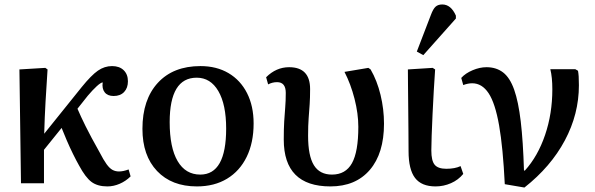

<svg xmlns="http://www.w3.org/2000/svg" viewBox="-20 -821 2667 860"><path d="M461 14Q417 14 390 -6Q363 -26 334 -80Q322 -101 307 -131.5Q292 -162 278.5 -193.5Q265 -225 256 -248L177 -150V0H74L67 -510L183 -517L193 -510Q188 -435 184 -365.5Q180 -296 178 -222L346 -431Q389 -484 418.5 -504.5Q448 -525 482 -525Q515 -525 534 -506.5Q553 -488 553 -457Q553 -427 536 -409Q519 -391 489 -391Q462 -391 449 -407.5Q436 -424 440 -452Q431 -451 413 -434.5Q395 -418 373 -392L327 -334Q341 -301 363.5 -255.5Q386 -210 426 -139Q444 -104 457.5 -85.5Q471 -67 484 -60Q497 -53 513 -53Q532 -53 556 -62L565 -31Q544 -10 516.5 2Q489 14 461 14Z M862 14Q749 14 683.5 -55Q618 -124 618 -244Q618 -375 687 -450Q756 -525 878 -525Q950 -525 1003.5 -493.5Q1057 -462 1086.5 -404Q1116 -346 1116 -268Q1116 -182 1085 -118.5Q1054 -55 997 -20.5Q940 14 862 14ZM877 -39Q993 -39 993 -245Q993 -353 958 -413Q923 -473 861 -473Q740 -473 740 -274Q740 -160 775.5 -99.5Q811 -39 877 -39Z M1460 14Q1251 14 1251 -196Q1251 -244 1253 -277Q1255 -310 1257.5 -339.5Q1260 -369 1260 -405Q1260 -453 1221 -453Q1200 -453 1181 -443L1172 -475Q1217 -520 1275 -520Q1369 -520 1369 -422Q1369 -383 1367 -353.5Q1365 -324 1362.5 -292Q1360 -260 1360 -213Q1360 -123 1386 -81Q1412 -39 1467 -39Q1528 -39 1556.5 -90Q1585 -141 1585 -253Q1585 -312 1568 -378.5Q1551 -445 1523 -499L1630 -517L1640 -510Q1669 -460 1684.5 -396Q1700 -332 1700 -267Q1700 -134 1636.5 -60Q1573 14 1460 14Z M1931 14Q1868 14 1839 -24Q1810 -62 1810 -144Q1810 -180 1809.5 -232Q1809 -284 1808.5 -339.5Q1808 -395 1807.5 -441Q1807 -487 1807 -510L1918 -517L1929 -510Q1926 -468 1923 -415.5Q1920 -363 1917.5 -310Q1915 -257 1913.5 -213.5Q1912 -170 1912 -147Q1912 -101 1927 -83Q1942 -65 1979 -65Q2018 -65 2043 -77L2055 -42Q2033 -15 2000 -0.5Q1967 14 1931 14ZM1876 -574 1847 -590 1910 -754Q1920 -781 1931 -791Q1942 -801 1961 -801Q2000 -801 2022 -751V-738Z M2329 19 2241 4Q2233 -160 2215.5 -259.5Q2198 -359 2168.5 -403.5Q2139 -448 2095 -448Q2076 -448 2055 -440L2046 -472Q2065 -493 2097 -506.5Q2129 -520 2159 -520Q2203 -520 2233.5 -496.5Q2264 -473 2283 -419.5Q2302 -366 2312.5 -277Q2323 -188 2327 -57H2331Q2389 -121 2421.5 -216.5Q2454 -312 2454 -421Q2454 -475 2445 -511H2557L2569 -504Q2571 -493 2572 -478.5Q2573 -464 2573 -439Q2573 -310 2510 -192Q2447 -74 2329 19Z"/></svg>

Font: Literata 36pt Medium
Style: Regular
Weight: 500
Designer: Latin by Veronika Burian and Jose Scaglione. Greek by Irene Vlachou. Cyrillic by Vera Evstafieva.
Foundry: TypeTogether
Version: Version 3.002